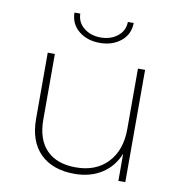

<svg xmlns="http://www.w3.org/2000/svg" viewBox="-81 -796 828 874"><g transform="rotate(10 333.0 -358.5)"><path d="M555 -519V0H523V-126Q499 -65 446 -31Q393 3 320 3Q219 3 162 -53Q105 -109 105 -214V-519H138V-216Q138 -124 185.5 -75.5Q233 -27 321 -27Q414 -27 468 -84.5Q522 -142 522 -239V-519ZM193 -720H220Q221 -679 252.5 -654Q284 -629 330 -629Q376 -629 407.5 -654Q439 -679 440 -720H467Q466 -667 427 -635.5Q388 -604 330 -604Q272 -604 233 -635.5Q194 -667 193 -720Z"/></g></svg>

Font: Montserrat Alternates ExLight
Style: Regular
Weight: 275
Designer: Julieta Ulanovsky
Foundry: Julieta Ulanovsky
Version: Version 7.200